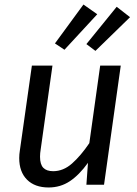

<svg xmlns="http://www.w3.org/2000/svg" viewBox="-20 -817 608 849"><path d="M65 -118Q65 -135 68 -153L121 -527H212L160 -157Q157 -139 157 -124Q157 -90 171.5 -75Q186 -60 215 -60Q260 -60 298.5 -94Q337 -128 375 -184L423 -527H514L440 0H362L369 -97Q330 -43 288.5 -15.5Q247 12 195 12Q134 12 99.5 -22.5Q65 -57 65 -118ZM410 -754 265 -597 223 -625 349 -797ZM555 -741 402 -592 362 -622 496 -787Z"/></svg>

Font: FiraGO
Style: Italic
Weight: 400
Italic angle: -8°
Designer: bBox Type GmbH
Foundry: bBox Type GmbH
Version: Version 1.001